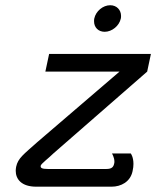

<svg xmlns="http://www.w3.org/2000/svg" viewBox="-20 -703 598 723"><path d="M435 -633.3C435.8 -636.7 435.8 -640 435.8 -643.3C435.8 -665.8 419.2 -683.3 395 -683.3C367.5 -683.3 340.8 -660.8 335 -633.3C334.2 -630 334.2 -626.7 334.2 -622.5C334.2 -600 350 -583.3 374.2 -583.3C401.7 -583.3 429.2 -605.8 435 -633.3ZM165 -500 150.8 -433.3H430L119.2 -166.7C70 -122.5 47.5 -107.5 40.8 -75C40 -70 39.2 -65 39.2 -60C39.2 -28.3 60.8 0 116.7 0H400C435.8 0 470.8 -18.3 479.2 -58.3C481.7 -69.2 482.5 -78.3 482.5 -85.8C482.5 -112.5 472.5 -125 472.5 -125H401.7C401.7 -125 410.8 -110 410.8 -95C410.8 -92.5 410.8 -90 410 -87.5C407.5 -75 401.7 -66.7 380.8 -66.7H160C137.5 -66.7 131.7 -70.8 133.3 -79.2C135 -86.7 164.2 -108.3 180.8 -125L534.2 -433.3L548.3 -500Z"/></svg>

Font: BoonHome
Style: Book Oblique
Weight: 400
Italic angle: -12°
Designer: Sungsit Sawaiwan
Foundry: Sungsit Sawaiwan
Version: Version 0.2